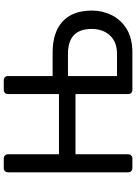

<svg xmlns="http://www.w3.org/2000/svg" viewBox="132 -872 740 1045"><g transform="rotate(-90 502.5 -350.0)"><path d="M109.6 0Q99.4 0 93.1 -6.3Q86.7 -12.6 86.7 -22.9V-676.3Q86.7 -687.3 93.1 -693.6Q99.4 -700 109.6 -700H161Q172 -700 178.4 -693.6Q184.7 -687.3 184.7 -676.3V-399.6H512.5V-676.3Q512.5 -687.3 518.9 -693.6Q525.3 -700 535.4 -700H587.6Q597.8 -700 604.2 -693.6Q610.6 -687.3 610.6 -677.1V-434.1H738.9Q848.2 -434.1 907.6 -379.7Q966.9 -325.4 966.9 -219.8Q966.9 -163.4 942.2 -112.8Q917.5 -62.3 866.9 -31.2Q816.2 0 738.9 0H535.4Q525.3 0 518.9 -6.4Q512.5 -12.7 512.5 -22.9V-309.6H184.7V-22.9Q184.7 -12.7 178.4 -6.4Q172 0 161 0ZM610.6 -83.6H730.8Q795.4 -83.6 831.2 -121.7Q867 -159.9 867 -221.9Q867 -286.3 833.1 -318.4Q799.2 -350.6 730.8 -350.6H610.6Z"/></g></svg>

Font: Rubik Light
Style: Regular
Weight: 300
Designer: Hubert and Fischer
Foundry: Hubert and Fischer
Version: Version 2.300;gftools[0.9.30]